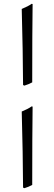

<svg xmlns="http://www.w3.org/2000/svg" viewBox="-20 -772 285 1007"><path d="M149 -340Q131 -330 108 -323L101 -326Q100 -508 94 -725Q128 -739 146 -752L151 -751Q149 -609 149 -340ZM149 198Q131 208 108 215L101 212Q100 30 94 -187Q128 -201 146 -214L151 -213Q149 -71 149 198Z"/></svg>

Font: Almendra SC
Style: Regular
Weight: 400
Designer: Ana Sanfelippo
Foundry: Ana Sanfelippo
Version: Version 1.002